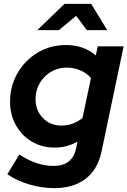

<svg xmlns="http://www.w3.org/2000/svg" viewBox="-20 -761 660 994"><path d="M261 213Q197 213 132 194Q67 175 18 141L80 39Q170 98 257 98Q355 98 374 7L381 -28Q328 3 262 3Q197 3 144.5 -28Q92 -59 62 -113.5Q32 -168 32 -236Q32 -297 54.5 -350Q77 -403 116.5 -443Q156 -483 208 -505.5Q260 -528 320 -528Q414 -528 476 -474L486 -521H620L506 22Q487 115 424 164Q361 213 261 213ZM298 -111Q359 -111 407 -150L451 -357Q430 -382 396.5 -396.5Q363 -411 325 -411Q280 -411 243.5 -389Q207 -367 185.5 -330Q164 -293 164 -248Q164 -189 202 -150Q240 -111 298 -111ZM173 -605 314 -741H452L535 -605H430L374 -679L285 -605Z"/></svg>

Font: Red Hat Display
Style: Bold Italic
Weight: 700
Italic angle: -12°
Designer: Pentagram, MCKL
Foundry: Pentagram, MCKL
Version: Version 1.023; ttfautohint (v1.8.3)